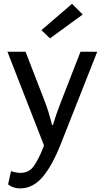

<svg xmlns="http://www.w3.org/2000/svg" viewBox="-20 -763 556 1020"><path d="M245.6 -559.1 200.2 -603 362.8 -742.7 419.4 -686ZM89.4 155.3Q134.3 155.3 159.7 119.1Q185.1 83 209 22.5L213.9 9.8L19.5 -488.3H115.7L218.3 -223.1Q236.8 -175.3 252 -117.2L256.3 -99.1H261.2Q277.3 -153.8 302.7 -218.8L407.7 -488.3H496.6L303.7 0Q256.8 119.1 205.1 178.7Q153.3 238.3 86.4 237.8Q49.8 237.8 22.9 216.8L38.6 146Q63.5 155.3 89.4 155.3Z"/></svg>

Font: Spinnaker
Style: Regular
Weight: 400
Designer: Elena Albertoni
Foundry: Elena Albertoni
Version: Version 1.001